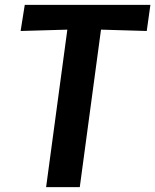

<svg xmlns="http://www.w3.org/2000/svg" viewBox="-20 -767 636 787"><path d="M169 0 256 -645.5 64.5 -640 81.5 -747H596.5L581.5 -640L394 -645.5L307 0Z"/></svg>

Font: Merriweather Sans SemiBold
Style: Italic
Weight: 600
Italic angle: -7.5°
Designer: Eben Sorkin
Foundry: Eben Sorkin
Version: Version 2.001